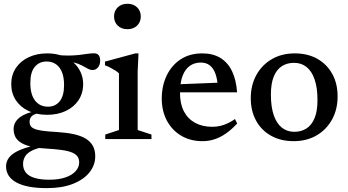

<svg xmlns="http://www.w3.org/2000/svg" viewBox="-20 -736 1844 1016"><path d="M228 259.5Q174 259.5 133.5 251.8Q93 244 66 229Q39 214 25.5 192.8Q12 171.5 12 144Q12 124.5 22 106.8Q32 89 54.2 74.2Q76.5 59.5 112.8 47.5Q149 35.5 202 27H235.5V38Q183.5 45 154.2 58.5Q125 72 113.5 90.8Q102 109.5 102 132Q102 158.5 116.5 177Q131 195.5 162 205.2Q193 215 241 215Q290.5 215 325.8 203Q361 191 380 170Q399 149 399 123.5Q399 105.5 390.8 93Q382.5 80.5 362.8 71.8Q343 63 308.8 58Q274.5 53 222.5 50Q170.5 47 137.2 38Q104 29 85.2 15.2Q66.5 1.5 59.2 -16.2Q52 -34 52 -54Q52.5 -90.5 85.2 -115.2Q118 -140 179.5 -150L192 -137.5Q163.5 -134.5 150 -123Q136.5 -111.5 136.5 -91.5Q136.5 -80 141.2 -71Q146 -62 160.2 -55.2Q174.5 -48.5 203.5 -44.2Q232.5 -40 280.5 -37.5Q330 -34.5 368 -26.5Q406 -18.5 431.8 -3.5Q457.5 11.5 470.8 34.8Q484 58 484 91Q484 137.5 453.8 175.8Q423.5 214 366.2 236.8Q309 259.5 228 259.5ZM229.5 -128.5Q173.5 -128.5 130.5 -149Q87.5 -169.5 63.5 -206.2Q39.5 -243 39.5 -290.5Q39.5 -339.5 64 -376.2Q88.5 -413 131.8 -433.2Q175 -453.5 230 -453.5Q273 -453.5 307.8 -441Q342.5 -428.5 367.8 -406.2Q393 -384 406.5 -354.5Q420 -325 420 -291.5Q420 -242.5 395.5 -205.8Q371 -169 328 -148.8Q285 -128.5 229.5 -128.5ZM234 -171.5Q273 -171.5 296 -200.2Q319 -229 319 -285Q319 -346.5 294.2 -378.5Q269.5 -410.5 226.5 -410.5Q187.5 -410.5 164 -382.2Q140.5 -354 140.5 -297Q140.5 -236 165.5 -203.8Q190.5 -171.5 234 -171.5ZM297.5 -412.5 281.5 -445.5Q316.5 -441.5 345.5 -442Q374.5 -442.5 398.2 -445.2Q422 -448 441.5 -451Q461 -454 477 -454Q493 -454 501.5 -444.8Q510 -435.5 510 -415Q510 -392.5 498.2 -379Q486.5 -365.5 470.5 -365.5Q457 -365.5 443.8 -373Q430.5 -380.5 412.5 -390Q394.5 -399.5 367 -406.5Q339.5 -413.5 297.5 -412.5Z M654.5 -581.5Q622.5 -581.5 603 -600.5Q583.5 -619.5 583.5 -649Q583.5 -678.5 603 -697.2Q622.5 -716 654.5 -716Q686 -716 705.5 -697.2Q725 -678.5 725 -649Q725 -619.5 705.5 -600.5Q686 -581.5 654.5 -581.5ZM713 -453.5 708.5 -359V-48L781.5 -24V0H537V-24L609.5 -48V-347.5Q604 -354 592 -361.8Q580 -369.5 565.2 -377.2Q550.5 -385 535.5 -390.5V-410L696 -453.5Z M1050.5 -453.5Q1107 -453.5 1146.2 -429.5Q1185.5 -405.5 1207.8 -359.5Q1230 -313.5 1234.5 -247.5H912V-289.5L1174.5 -300L1132.5 -278Q1130 -319 1119.5 -347.2Q1109 -375.5 1090 -390.2Q1071 -405 1042.5 -405Q1009.5 -405 984.8 -387.8Q960 -370.5 946.2 -334.8Q932.5 -299 932.5 -244Q932.5 -186.5 953.2 -146.8Q974 -107 1012.5 -86Q1051 -65 1103.5 -65Q1125.5 -65 1145.8 -69.8Q1166 -74.5 1185.5 -83.8Q1205 -93 1223.5 -106L1235 -82.5Q1207.5 -52.5 1178.2 -31.5Q1149 -10.5 1117.5 0.2Q1086 11 1051.5 11Q987.5 11 939 -17.8Q890.5 -46.5 863.2 -97.5Q836 -148.5 836 -214.5Q836 -281.5 861.8 -335.8Q887.5 -390 935.5 -421.8Q983.5 -453.5 1050.5 -453.5Z M1537.5 -38.5Q1574 -38.5 1601.5 -56Q1629 -73.5 1644.5 -110.5Q1660 -147.5 1660 -206.5Q1660 -271.5 1645 -315.2Q1630 -359 1602.5 -381.2Q1575 -403.5 1535.5 -403.5Q1499.5 -403.5 1472 -386.2Q1444.5 -369 1429 -331.8Q1413.5 -294.5 1413.5 -235.5Q1413.5 -171.5 1428.2 -127.5Q1443 -83.5 1471 -61Q1499 -38.5 1537.5 -38.5ZM1534 11Q1465.5 11 1414.2 -17.8Q1363 -46.5 1335 -97.8Q1307 -149 1307 -216.5Q1307 -286 1336.8 -339.5Q1366.5 -393 1418.8 -423.2Q1471 -453.5 1539.5 -453.5Q1608.5 -453.5 1659.2 -424.8Q1710 -396 1738.2 -345Q1766.5 -294 1766.5 -226Q1766.5 -156.5 1736.8 -103Q1707 -49.5 1654.8 -19.2Q1602.5 11 1534 11Z"/></svg>

Font: Newsreader 16pt 16pt Medium
Style: Regular
Weight: 500
Version: Version 1.003